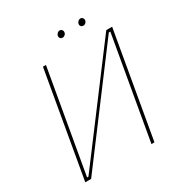

<svg xmlns="http://www.w3.org/2000/svg" viewBox="-191 -970 1045 1108"><g transform="rotate(-30 331.5 -416.5)"><path d="M56 0H95L606 -681H616L497 0H517L639 -700H600L88 -19H79L198 -700H178ZM361 -788C373 -788 385 -799 385 -813C385 -823 378 -833 366 -833C353 -833 341 -820 341 -807C341 -796 348 -788 361 -788ZM499 -788C511 -788 523 -799 523 -813C523 -823 516 -833 504 -833C491 -833 479 -820 479 -807C479 -796 486 -788 499 -788Z"/></g></svg>

Font: Fixel Text 20240404 Thin
Style: Italic
Weight: 100
Width: 4
Italic angle: -10°
Designer: AlfaBravo + MacPaw
Foundry: Kyrylo Tkachov, Marchela Mozhyna, Serhii Makarenko, Maria Weinstein, Zakhar Kryvoshyya
Version: Version 1.211;Glyphs 3.2 (3225)